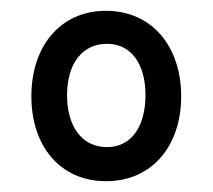

<svg xmlns="http://www.w3.org/2000/svg" viewBox="-20 -753 394 355"><path d="M176 -418C261 -418 315 -483 315 -575C315 -667 261 -733 176 -733C91 -733 38 -667 38 -575C38 -483 91 -418 176 -418ZM178 -481C130 -481 104 -521 104 -577C104 -634 131 -672 178 -672C223 -672 249 -634 249 -577C249 -521 224 -481 178 -481Z"/></svg>

Font: Noto Serif Ethiopic Condensed Black
Style: Regular
Weight: 900
Width: 3
Designer: Monotype Design Team
Foundry: Monotype Imaging Inc.
Version: Version 2.102